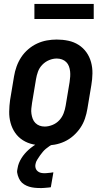

<svg xmlns="http://www.w3.org/2000/svg" viewBox="-20 -728 540 971"><path d="M206 8Q176 8 147.5 2Q119 -4 95.5 -19Q72 -34 56.5 -56.5Q41 -79 33.5 -106.5Q26 -134 26.5 -163.5Q27 -193 31 -222L51 -342Q55 -367 64 -392Q73 -417 87.5 -439Q102 -461 123 -479Q144 -497 168 -508Q192 -519 217 -523.5Q242 -528 267 -528Q297 -528 325.5 -522Q354 -516 377.5 -501Q401 -486 417 -463.5Q433 -441 440.5 -413.5Q448 -386 447.5 -356.5Q447 -327 442 -298L422 -178Q418 -153 409.5 -128Q401 -103 386 -81Q371 -59 350.5 -41Q330 -23 306 -12Q282 -1 256.5 3.5Q231 8 206 8ZM206 -88Q225 -88 245 -96Q265 -104 279.5 -119.5Q294 -135 301.5 -154.5Q309 -174 312 -193L332 -313Q334 -327 335 -340.5Q336 -354 334.5 -367.5Q333 -381 328.5 -393Q324 -405 315 -414Q306 -423 293.5 -427.5Q281 -432 267 -432Q248 -432 228.5 -424Q209 -416 194 -400.5Q179 -385 172 -365.5Q165 -346 162 -327L142 -207Q140 -193 138.5 -179.5Q137 -166 139 -152.5Q141 -139 145.5 -127Q150 -115 159 -106Q168 -97 180 -92.5Q192 -88 206 -88ZM184 223Q169 223 154.5 221.5Q140 220 127 216Q114 212 102 204.5Q90 197 82.5 186Q75 175 70 159Q65 143 67 133L69 122Q71 109 76 96.5Q81 84 88.5 72Q96 60 105 49.5Q114 39 124.5 29.5Q135 20 148.5 10.5Q162 1 170 -3L180 -8H251L250 0Q239 5 230 11Q221 17 212 24.5Q203 32 196 40.5Q189 49 182.5 58Q176 67 169 78.5Q162 90 161 96L159 105Q158 111 159 117Q160 123 162.5 128Q165 133 169.5 137Q174 141 179.5 143.5Q185 146 191.5 147Q198 148 202 148H207Q211 148 215.5 147.5Q220 147 225.5 146.5Q231 146 236.5 145.5Q242 145 245 144H250L237 219Q231 220 225 220.5Q219 221 213.5 221.5Q208 222 201.5 222.5Q195 223 191 223ZM154 -632V-708H454V-632Z"/></svg>

Font: Iosevka Custom
Style: Bold Italic
Weight: 700
Italic angle: -9°
Designer: Belleve Invis
Foundry: Belleve Invis
Version: Version 30.3.1; ttfautohint (v1.8.3)